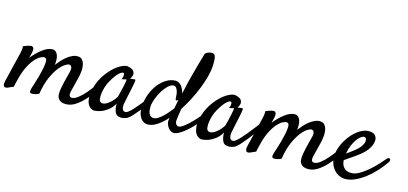

<svg xmlns="http://www.w3.org/2000/svg" viewBox="-68 -1130 3369 1586"><g transform="rotate(15 1617.0 -337.0)"><path d="M455.1 -44.9Q455.1 -65.4 459.5 -91.8Q463.9 -118.2 470.7 -146Q477.5 -173.8 484.4 -200.2Q491.2 -226.6 496.1 -247.1Q502 -272.5 495.1 -286.1Q488.3 -299.8 471.7 -299.8Q463.9 -299.8 440.9 -286.1Q418 -272.5 391.1 -238.8Q364.3 -205.1 338.4 -147.9Q312.5 -90.8 297.9 -2.9Q279.3 6.8 262.7 9.8Q253.9 11.7 247.1 12.7Q227.5 13.7 221.7 6.3Q215.8 -1 223.6 -29.3Q227.5 -43 237.8 -73.2Q248 -103.5 257.8 -139.2Q267.6 -174.8 274.9 -210.4Q282.2 -246.1 282.2 -272.5Q282.2 -291 275.9 -297.9Q269.5 -304.7 257.8 -304.7Q249 -304.7 228.5 -294.9Q208 -285.2 182.6 -256.8Q157.2 -228.5 132.3 -178.2Q107.4 -127.9 89.8 -47.9V-49.8Q87.9 -42 85.9 -34.2Q84 -27.3 83 -19.5Q82 -11.7 80.1 -4.9L31.2 16.6Q26.4 18.6 19 19.5Q11.7 20.5 5.4 17.1Q-1 13.7 -3.9 2.9Q-6.8 -7.8 -2 -29.3L59.6 -284.2Q62.5 -296.9 64.5 -308.6Q66.4 -319.3 66.9 -329.6Q67.4 -339.8 65.4 -346.7Q82 -354.5 94.7 -358.4Q107.4 -362.3 115.2 -364.3Q125 -367.2 131.8 -367.2Q163.1 -367.2 152.3 -313.5Q148.4 -297.9 140.6 -267.6Q159.2 -291 180.2 -312Q201.2 -333 222.7 -349.6Q244.1 -366.2 266.1 -376Q288.1 -385.7 309.6 -385.7Q326.2 -385.7 337.4 -376Q348.6 -366.2 355 -350.1Q361.3 -334 362.3 -312Q363.3 -290 360.4 -266.6Q376 -287.1 395 -308.1Q414.1 -329.1 435.1 -345.7Q456.1 -362.3 478.5 -373Q501 -383.8 523.4 -383.8Q549.8 -383.8 564 -368.2Q578.1 -352.5 583.5 -328.1Q588.9 -303.7 586.4 -275.4Q584 -247.1 578.1 -220.7L544.9 -88.9Q534.2 -40 565.4 -40Q589.8 -40 619.1 -63.5Q648.4 -86.9 676.3 -119.1Q704.1 -151.4 728.5 -185.5Q752.9 -219.7 769.5 -240.2Q775.4 -247.1 781.7 -248Q788.1 -249 792.5 -245.6Q796.9 -242.2 797.4 -234.4Q797.9 -226.6 792 -214.8Q772.5 -180.7 744.1 -139.2Q715.8 -97.7 682.1 -61.5Q648.4 -25.4 610.4 -1Q572.3 23.4 531.2 23.4Q517.6 23.4 504.4 20.5Q491.2 17.6 480 9.8Q468.8 2 461.9 -11.2Q455.1 -24.4 455.1 -44.9Z M1218.8 -194.3Q1205.1 -174.8 1183.6 -146Q1162.1 -117.2 1139.2 -88.4Q1116.2 -59.6 1094.2 -35.6Q1072.3 -11.7 1057.6 -2Q1047.9 3.9 1035.2 7.8Q1022.5 11.7 1009.3 12.7Q996.1 13.7 984.4 11.2Q972.7 8.8 963.9 2.9Q955.1 -3.9 949.2 -16.6Q944.3 -27.3 939.9 -44.9Q935.5 -62.5 936.5 -88.9Q913.1 -49.8 884.8 -28.8Q856.4 -7.8 831.1 2Q801.8 12.7 772.5 14.6Q758.8 14.6 743.2 5.4Q727.5 -3.9 716.8 -23.9Q706.1 -43.9 703.1 -75.7Q700.2 -107.4 710.9 -151.4Q724.6 -210.9 754.4 -259.8Q784.2 -308.6 819.3 -343.3Q854.5 -377.9 888.7 -395.5Q922.9 -413.1 945.3 -411.1Q971.7 -406.2 988.3 -395.5Q1002 -385.7 1006.3 -366.7Q1010.7 -347.7 990.2 -316.4Q1003.9 -319.3 1013.2 -320.3Q1022.5 -321.3 1027.3 -321.3Q1033.2 -321.3 1035.2 -320.3Q1036.1 -318.4 1036.1 -312Q1036.1 -305.7 1033.2 -289.1Q1030.3 -272.5 1024.4 -244.1Q1018.6 -215.8 1008.8 -170.9Q1006.8 -162.1 1005.4 -154.8Q1003.9 -147.5 1002.4 -140.1Q1001 -132.8 999 -123Q997.1 -113.3 994.1 -98.6Q993.2 -89.8 993.7 -79.6Q994.1 -69.3 997.1 -60.5Q1000 -51.8 1006.3 -46.4Q1012.7 -41 1024.4 -41Q1034.2 -41 1049.8 -53.2Q1065.4 -65.4 1083 -84.5Q1100.6 -103.5 1119.6 -126.5Q1138.7 -149.4 1155.3 -170.9Q1171.9 -192.4 1185.1 -209Q1198.2 -225.6 1204.1 -233.4Q1211.9 -242.2 1219.7 -243.7Q1227.5 -245.1 1231.4 -239.3Q1235.4 -233.4 1232.9 -221.7Q1230.5 -210 1218.8 -194.3ZM932.6 -151.4Q937.5 -170.9 944.3 -197.3Q951.2 -223.6 956.1 -248Q960.9 -272.5 963.4 -288.6Q965.8 -304.7 961.9 -303.7Q957 -302.7 951.2 -300.8Q946.3 -298.8 938.5 -297.9Q930.7 -296.9 922.9 -294.9Q930.7 -310.5 932.1 -320.8Q933.6 -331.1 932.6 -336.9Q931.6 -343.8 928.7 -347.7Q918 -356.4 891.1 -333.5Q864.3 -310.5 829.1 -249Q814.5 -223.6 805.7 -194.8Q796.9 -166 793.5 -140.6Q790 -115.2 792 -96.2Q793.9 -77.1 799.8 -71.3Q810.5 -60.5 824.2 -61Q837.9 -61.5 852.1 -68.8Q866.2 -76.2 880.4 -87.9Q894.5 -99.6 905.8 -112.3Q917 -125 924.3 -135.7Q931.6 -146.5 932.6 -151.4Z M1463.9 -186.5Q1459 -156.2 1454.6 -128.9Q1450.2 -101.6 1449.2 -85Q1448.2 -60.5 1458 -49.8Q1467.8 -39.1 1479.5 -39.1Q1493.2 -39.1 1513.2 -52.7Q1533.2 -66.4 1555.7 -86.9Q1578.1 -107.4 1600.6 -131.8Q1623 -156.2 1642.1 -178.2Q1661.1 -200.2 1674.3 -216.8Q1687.5 -233.4 1692.4 -238.3Q1698.2 -244.1 1704.6 -245.1Q1710.9 -246.1 1714.8 -243.2Q1718.8 -240.2 1718.8 -232.4Q1718.8 -224.6 1710.9 -212.9Q1699.2 -194.3 1680.7 -169.4Q1662.1 -144.5 1639.6 -118.2Q1617.2 -91.8 1592.3 -66.4Q1567.4 -41 1542.5 -21.5Q1517.6 -2 1494.6 10.3Q1471.7 22.5 1453.1 22.5Q1439.5 22.5 1427.2 14.6Q1415 6.8 1405.3 -5.9Q1395.5 -18.6 1390.1 -34.2Q1384.8 -49.8 1385.7 -65.4Q1386.7 -72.3 1388.7 -88.9Q1347.7 -43 1306.2 -16.1Q1264.6 10.7 1226.6 10.7Q1212.9 10.7 1197.3 3.9Q1181.6 -2.9 1169.4 -18.6Q1157.2 -34.2 1149.4 -59.6Q1141.6 -85 1143.6 -121.1Q1146.5 -177.7 1166 -228.5Q1185.5 -279.3 1215.3 -316.9Q1245.1 -354.5 1282.7 -376.5Q1320.3 -398.4 1358.4 -398.4Q1375 -398.4 1388.7 -390.1Q1402.3 -381.8 1412.1 -368.7Q1421.9 -355.5 1428.2 -339.8Q1434.6 -324.2 1437.5 -310.5Q1444.3 -338.9 1450.2 -366.2Q1456.1 -393.6 1461.9 -418Q1471.7 -454.1 1482.4 -496.1Q1492.2 -532.2 1504.9 -579.1Q1517.6 -626 1533.2 -677.7Q1543 -685.5 1551.8 -689.5Q1560.5 -693.4 1568.4 -695.3Q1577.1 -698.2 1585 -698.2Q1594.7 -698.2 1602.5 -695.8Q1610.4 -693.4 1615.7 -683.1Q1621.1 -672.9 1623 -652.3Q1625 -631.8 1623 -596.7Q1621.1 -553.7 1607.9 -502.9Q1594.7 -452.1 1573.2 -397.9Q1551.8 -343.8 1523.9 -289.6Q1496.1 -235.4 1463.9 -186.5ZM1406.2 -173.8Q1410.2 -192.4 1413.6 -210.9Q1417 -229.5 1421.9 -249Q1419.9 -248 1418.5 -247.1Q1417 -246.1 1415 -245.1Q1404.3 -240.2 1400.4 -245.6Q1396.5 -251 1396.5 -262.7Q1396.5 -268.6 1395.5 -283.7Q1394.5 -298.8 1390.1 -314.9Q1385.7 -331.1 1377 -343.3Q1368.2 -355.5 1352.5 -355.5Q1330.1 -355.5 1306.6 -332.5Q1283.2 -309.6 1262.7 -276.9Q1242.2 -244.1 1228.5 -207Q1214.8 -169.9 1212.9 -140.6Q1210.9 -93.8 1224.6 -73.2Q1238.3 -52.7 1261.7 -52.7Q1279.3 -52.7 1300.3 -66.4Q1321.3 -80.1 1341.3 -99.6Q1361.3 -119.1 1378.4 -139.6Q1395.5 -160.2 1406.2 -173.8Z M2137.7 -194.3Q2124 -174.8 2102.5 -146Q2081.1 -117.2 2058.1 -88.4Q2035.2 -59.6 2013.2 -35.6Q1991.2 -11.7 1976.6 -2Q1966.8 3.9 1954.1 7.8Q1941.4 11.7 1928.2 12.7Q1915 13.7 1903.3 11.2Q1891.6 8.8 1882.8 2.9Q1874 -3.9 1868.2 -16.6Q1863.3 -27.3 1858.9 -44.9Q1854.5 -62.5 1855.5 -88.9Q1832 -49.8 1803.7 -28.8Q1775.4 -7.8 1750 2Q1720.7 12.7 1691.4 14.6Q1677.7 14.6 1662.1 5.4Q1646.5 -3.9 1635.7 -23.9Q1625 -43.9 1622.1 -75.7Q1619.1 -107.4 1629.9 -151.4Q1643.6 -210.9 1673.3 -259.8Q1703.1 -308.6 1738.3 -343.3Q1773.4 -377.9 1807.6 -395.5Q1841.8 -413.1 1864.3 -411.1Q1890.6 -406.2 1907.2 -395.5Q1920.9 -385.7 1925.3 -366.7Q1929.7 -347.7 1909.2 -316.4Q1922.9 -319.3 1932.1 -320.3Q1941.4 -321.3 1946.3 -321.3Q1952.1 -321.3 1954.1 -320.3Q1955.1 -318.4 1955.1 -312Q1955.1 -305.7 1952.1 -289.1Q1949.2 -272.5 1943.4 -244.1Q1937.5 -215.8 1927.7 -170.9Q1925.8 -162.1 1924.3 -154.8Q1922.9 -147.5 1921.4 -140.1Q1919.9 -132.8 1918 -123Q1916 -113.3 1913.1 -98.6Q1912.1 -89.8 1912.6 -79.6Q1913.1 -69.3 1916 -60.5Q1918.9 -51.8 1925.3 -46.4Q1931.6 -41 1943.4 -41Q1953.1 -41 1968.8 -53.2Q1984.4 -65.4 2002 -84.5Q2019.5 -103.5 2038.6 -126.5Q2057.6 -149.4 2074.2 -170.9Q2090.8 -192.4 2104 -209Q2117.2 -225.6 2123 -233.4Q2130.9 -242.2 2138.7 -243.7Q2146.5 -245.1 2150.4 -239.3Q2154.3 -233.4 2151.9 -221.7Q2149.4 -210 2137.7 -194.3ZM1851.6 -151.4Q1856.4 -170.9 1863.3 -197.3Q1870.1 -223.6 1875 -248Q1879.9 -272.5 1882.3 -288.6Q1884.8 -304.7 1880.9 -303.7Q1876 -302.7 1870.1 -300.8Q1865.2 -298.8 1857.4 -297.9Q1849.6 -296.9 1841.8 -294.9Q1849.6 -310.5 1851.1 -320.8Q1852.5 -331.1 1851.6 -336.9Q1850.6 -343.8 1847.7 -347.7Q1836.9 -356.4 1810.1 -333.5Q1783.2 -310.5 1748 -249Q1733.4 -223.6 1724.6 -194.8Q1715.8 -166 1712.4 -140.6Q1709 -115.2 1710.9 -96.2Q1712.9 -77.1 1718.8 -71.3Q1729.5 -60.5 1743.2 -61Q1756.8 -61.5 1771 -68.8Q1785.2 -76.2 1799.3 -87.9Q1813.5 -99.6 1824.7 -112.3Q1835.9 -125 1843.3 -135.7Q1850.6 -146.5 1851.6 -151.4Z M2527.3 -44.9Q2527.3 -65.4 2531.7 -91.8Q2536.1 -118.2 2543 -146Q2549.8 -173.8 2556.6 -200.2Q2563.5 -226.6 2568.4 -247.1Q2574.2 -272.5 2567.4 -286.1Q2560.5 -299.8 2543.9 -299.8Q2536.1 -299.8 2513.2 -286.1Q2490.2 -272.5 2463.4 -238.8Q2436.5 -205.1 2410.6 -147.9Q2384.8 -90.8 2370.1 -2.9Q2351.6 6.8 2335 9.8Q2326.2 11.7 2319.3 12.7Q2299.8 13.7 2293.9 6.3Q2288.1 -1 2295.9 -29.3Q2299.8 -43 2310.1 -73.2Q2320.3 -103.5 2330.1 -139.2Q2339.8 -174.8 2347.2 -210.4Q2354.5 -246.1 2354.5 -272.5Q2354.5 -291 2348.1 -297.9Q2341.8 -304.7 2330.1 -304.7Q2321.3 -304.7 2300.8 -294.9Q2280.3 -285.2 2254.9 -256.8Q2229.5 -228.5 2204.6 -178.2Q2179.7 -127.9 2162.1 -47.9V-49.8Q2160.2 -42 2158.2 -34.2Q2156.2 -27.3 2155.3 -19.5Q2154.3 -11.7 2152.3 -4.9L2103.5 16.6Q2098.6 18.6 2091.3 19.5Q2084 20.5 2077.6 17.1Q2071.3 13.7 2068.4 2.9Q2065.4 -7.8 2070.3 -29.3L2131.8 -284.2Q2134.8 -296.9 2136.7 -308.6Q2138.7 -319.3 2139.2 -329.6Q2139.6 -339.8 2137.7 -346.7Q2154.3 -354.5 2167 -358.4Q2179.7 -362.3 2187.5 -364.3Q2197.3 -367.2 2204.1 -367.2Q2235.4 -367.2 2224.6 -313.5Q2220.7 -297.9 2212.9 -267.6Q2231.4 -291 2252.4 -312Q2273.4 -333 2294.9 -349.6Q2316.4 -366.2 2338.4 -376Q2360.4 -385.7 2381.8 -385.7Q2398.4 -385.7 2409.7 -376Q2420.9 -366.2 2427.2 -350.1Q2433.6 -334 2434.6 -312Q2435.5 -290 2432.6 -266.6Q2448.2 -287.1 2467.3 -308.1Q2486.3 -329.1 2507.3 -345.7Q2528.3 -362.3 2550.8 -373Q2573.2 -383.8 2595.7 -383.8Q2622.1 -383.8 2636.2 -368.2Q2650.4 -352.5 2655.8 -328.1Q2661.1 -303.7 2658.7 -275.4Q2656.2 -247.1 2650.4 -220.7L2617.2 -88.9Q2606.4 -40 2637.7 -40Q2662.1 -40 2691.4 -63.5Q2720.7 -86.9 2748.5 -119.1Q2776.4 -151.4 2800.8 -185.5Q2825.2 -219.7 2841.8 -240.2Q2847.7 -247.1 2854 -248Q2860.4 -249 2864.7 -245.6Q2869.1 -242.2 2869.6 -234.4Q2870.1 -226.6 2864.3 -214.8Q2844.7 -180.7 2816.4 -139.2Q2788.1 -97.7 2754.4 -61.5Q2720.7 -25.4 2682.6 -1Q2644.5 23.4 2603.5 23.4Q2589.8 23.4 2576.7 20.5Q2563.5 17.6 2552.2 9.8Q2541 2 2534.2 -11.2Q2527.3 -24.4 2527.3 -44.9Z M3232.4 -203.1Q3203.1 -160.2 3166 -119.6Q3128.9 -79.1 3087.4 -47.4Q3045.9 -15.6 3002.4 3.9Q2959 23.4 2918 23.4Q2896.5 23.4 2871.6 13.2Q2846.7 2.9 2826.2 -18.6Q2805.7 -40 2793.5 -74.2Q2781.2 -108.4 2786.1 -157.2Q2790 -197.3 2811 -241.7Q2832 -286.1 2862.8 -323.2Q2893.6 -360.4 2932.1 -384.8Q2970.7 -409.2 3009.8 -409.2Q3046.9 -409.2 3063.5 -390.6Q3080.1 -372.1 3078.1 -344.7Q3075.2 -314.5 3061 -289.1Q3046.9 -263.7 3027.3 -243.2Q3007.8 -222.7 2985.8 -206.1Q2963.9 -189.5 2944.3 -175.8Q2922.9 -161.1 2903.3 -147.9Q2883.8 -134.8 2869.1 -124Q2870.1 -99.6 2877.9 -83Q2885.7 -66.4 2897.5 -56.2Q2909.2 -45.9 2924.3 -41.5Q2939.5 -37.1 2955.1 -37.1Q2988.3 -37.1 3024.4 -58.1Q3060.5 -79.1 3095.2 -108.9Q3129.9 -138.7 3159.7 -170.9Q3189.5 -203.1 3209 -226.6Q3215.8 -234.4 3223.1 -235.8Q3230.5 -237.3 3234.9 -233.9Q3239.3 -230.5 3239.3 -222.2Q3239.3 -213.9 3232.4 -203.1ZM2982.4 -353.5Q2970.7 -353.5 2954.6 -341.8Q2938.5 -330.1 2922.9 -308.1Q2907.2 -286.1 2893.6 -254.4Q2879.9 -222.7 2873 -181.6Q2884.8 -190.4 2898.4 -199.7Q2912.1 -209 2925.8 -219.7Q2967.8 -252 2984.4 -276.4Q3001 -300.8 3002.9 -318.4Q3004.9 -336.9 2999 -345.2Q2993.2 -353.5 2982.4 -353.5Z"/></g></svg>

Font: Satisfy
Style: Regular
Weight: 400
Designer: Font Diner, Inc
Foundry: Font Diner, Inc
Version: Version 1.000